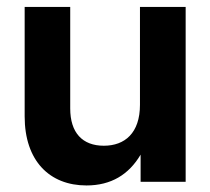

<svg xmlns="http://www.w3.org/2000/svg" viewBox="-20 -536 620 566"><path d="M234.9 10.7C307.6 10.7 359.9 -21.5 394.5 -80.1V0H527.3V-515.6H392.6V-227.1C392.6 -143.6 347.7 -106.4 286.1 -106.4C223.1 -106.4 187 -144.5 187 -216.3V-515.6H52.7V-192.9C52.7 -62 126 10.7 234.9 10.7Z"/></svg>

Font: Raveo Display Display SemiBold
Style: Regular
Weight: 600
Designer: Jakub Foglar, Rasmus Andersson (Inter)
Foundry: Jakubfoglar.com
Version: Version 1.100;Glyphs 3.2.3 (3260)